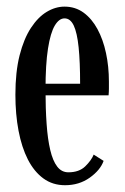

<svg xmlns="http://www.w3.org/2000/svg" viewBox="-20 -549 378 580"><path d="M176.5 10.5Q139 10.5 111 -10Q83 -30.5 64.2 -67.2Q45.5 -104 36 -154Q26.5 -204 26.5 -263Q26.5 -331.5 39.2 -381.8Q52 -432 73.5 -464.8Q95 -497.5 121.2 -513.2Q147.5 -529 175 -529Q207.5 -529 232.5 -510.8Q257.5 -492.5 274.5 -461Q291.5 -429.5 300.2 -388.8Q309 -348 309 -302.5Q309 -292 309 -281.8Q309 -271.5 308 -261H111V-296H222Q222 -362.5 217.5 -406.2Q213 -450 202.8 -471.8Q192.5 -493.5 175 -493.5Q158.5 -493.5 145.5 -471.8Q132.5 -450 125 -402.5Q117.5 -355 117.5 -278Q117.5 -221 120.8 -174.8Q124 -128.5 131.8 -95.8Q139.5 -63 152.8 -45.8Q166 -28.5 186.5 -28.5Q219 -28.5 237.5 -46.5Q256 -64.5 263 -82L293 -63Q283 -35 251 -12.2Q219 10.5 176.5 10.5Z"/></svg>

Font: Imbue Thin 10pt Medium
Style: Regular
Weight: 500
Version: Version 1.102